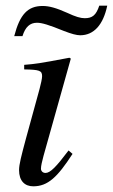

<svg xmlns="http://www.w3.org/2000/svg" viewBox="-20 -644 397 675"><path d="M221 -115C178 -58 157 -36 140 -36C130 -36 124 -43 124 -51C124 -61 128 -77 133 -96L229 -438L224 -441C123 -422 104 -419 65 -416V-400C119 -399 128 -396 128 -376C128 -368 124 -350 119 -331L71 -156C55 -96 47 -66 47 -46C47 -8 67 11 97 11C148 11 182 -21 235 -103ZM329 -624C318 -591 305 -580 278 -580C263 -580 246 -585 216 -599C178 -616 153 -623 130 -623C78 -623 50 -594 30 -517H59C69 -549 85 -564 110 -564C127 -564 151 -557 205 -535C231 -525 249 -520 262 -520C310 -520 343 -557 357 -624Z"/></svg>

Font: XITS
Style: Italic
Weight: 400
Italic angle: -16.33°
Designer: MicroPress Inc., with final additions and corrections provided by Coen Hoffman, Elsevier (retired)
Version: Version 1.302